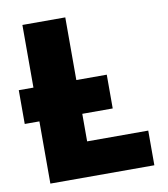

<svg xmlns="http://www.w3.org/2000/svg" viewBox="-81 -782 743 851"><g transform="rotate(-10 291.0 -357.0)"><path d="M77 0V-280H11V-432H77V-714H270V-432H407V-280H270V-156H545V0Z"/></g></svg>

Font: Noto Sans Black
Style: Regular
Weight: 900
Designer: Monotype Design Team
Foundry: Monotype Imaging Inc.
Version: Version 2.007